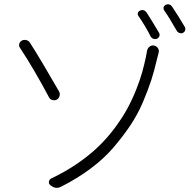

<svg xmlns="http://www.w3.org/2000/svg" viewBox="-20 -861 912 910"><path d="M270.5 23.4Q259.8 29.3 249 29.3Q233.4 29.3 218.8 16.6Q210 9.8 211.9 -0.5Q213.9 -10.7 223.6 -15.6Q290 -46.9 348.1 -86.9Q406.2 -127 448.7 -168.5Q491.2 -210 526.4 -257.8Q561.5 -305.7 584.5 -348.1Q607.4 -390.6 626 -437.5Q644.5 -484.4 654.3 -520Q664.1 -555.7 671.9 -592.8Q673.8 -605.5 676.8 -619.1Q678.7 -631.8 688.5 -639.6Q698.2 -647.5 710.4 -645Q722.7 -642.6 729 -631.8Q735.4 -621.1 731.4 -609.4Q725.6 -587.9 725.6 -586.9Q712.9 -531.2 697.3 -482.4Q681.6 -433.6 656.7 -375.5Q631.8 -317.4 596.7 -265.1Q561.5 -212.9 516.6 -160.6Q471.7 -108.4 408.7 -61.5Q345.7 -14.6 270.5 23.4ZM75.2 -633.8Q70.3 -639.6 70.3 -646.5Q70.3 -649.4 71.3 -653.3Q74.2 -663.1 84 -668.9Q93.8 -673.8 105 -670.9Q116.2 -668 122.1 -658.2Q172.9 -579.1 259.8 -427.7Q265.6 -417 262.2 -405.8Q258.8 -394.5 249 -388.7Q243.2 -385.7 236.3 -385.7Q232.4 -385.7 228.5 -386.7Q216.8 -389.6 211.9 -400.4Q143.6 -529.3 75.2 -633.8ZM635.7 -786.1Q632.8 -790 632.8 -794.9Q632.8 -797.9 633.8 -799.8Q635.7 -807.6 643.6 -810.5Q649.4 -813.5 654.3 -813.5Q666 -813.5 674.8 -801.8Q706.1 -752.9 733.4 -706.1Q738.3 -698.2 735.4 -689.9Q732.4 -681.6 724.6 -677.7Q719.7 -675.8 714.8 -675.8Q711.9 -675.8 708 -676.8Q699.2 -679.7 694.3 -687.5Q669.9 -736.3 635.7 -786.1ZM757.8 -812.5Q754.9 -816.4 754.9 -822.3Q754.9 -824.2 754.9 -826.2Q757.8 -834 764.6 -837.9Q771.5 -840.8 776.4 -840.8Q788.1 -840.8 795.9 -829.1Q826.2 -784.2 856.4 -732.4Q858.4 -727.5 858.4 -723.6Q858.4 -719.7 857.4 -716.8Q854.5 -709 846.7 -705.1Q842.8 -703.1 837.9 -703.1Q834 -703.1 830.1 -705.1Q821.3 -708 817.4 -715.8Q781.2 -779.3 757.8 -812.5Z"/></svg>

Font: Gen Jyuu Gothic P Light
Style: Regular
Weight: 200
Designer: [Source Han Sans]
Ryoko NISHIZUKA  (kana & ideographs); Paul D. Hunt (Latin, Greek & Cyrillic); Wenlong ZHANG  (bopomofo
Version: Version 1.002.20150607